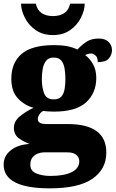

<svg xmlns="http://www.w3.org/2000/svg" viewBox="-34 -798 633 1051"><path d="M239 233Q-14 233 -14 103Q-14 56 24.5 25Q63 -6 128 -10Q97 -21 69.5 -41Q42 -61 42 -98Q42 -133 71.5 -158.5Q101 -184 149 -208Q99 -222 63.5 -260Q28 -298 28 -366Q28 -455 84.5 -503Q141 -551 262 -551Q302 -551 332 -545.5Q362 -540 390 -527Q415 -554 441 -570.5Q467 -587 507 -587Q542 -587 560.5 -568.5Q579 -550 579 -524Q579 -498 562 -478Q545 -458 501 -458Q501 -485 488 -495Q475 -505 465 -505Q454 -505 446 -502Q438 -499 432 -497Q458 -477 475.5 -446Q493 -415 493 -371Q493 -289 437.5 -238Q382 -187 262 -187Q252 -187 232 -188Q212 -189 204 -191Q194 -188 183.5 -174.5Q173 -161 173 -146Q173 -131 186 -125Q199 -119 216 -119H336Q548 -119 548 37Q548 128 472 180.5Q396 233 239 233ZM260 -254Q288 -254 301.5 -269Q315 -284 319.5 -309.5Q324 -335 324 -365Q324 -396 319.5 -423Q315 -450 301.5 -466.5Q288 -483 260 -483Q233 -483 219 -466Q205 -449 200 -422Q195 -395 195 -364Q195 -320 207.5 -287Q220 -254 260 -254ZM242 165Q316 165 358 144.5Q400 124 400 84Q400 65 384.5 50.5Q369 36 335 36H206Q192 36 174.5 42Q157 48 144.5 63Q132 78 132 104Q132 138 165 151.5Q198 165 242 165ZM256 -606Q200 -606 161 -633.5Q122 -661 102 -701Q82 -741 81 -778H162Q170 -742 194.5 -726Q219 -710 256 -710Q293 -710 317.5 -726Q342 -742 350 -778H430Q429 -741 409 -701Q389 -661 350.5 -633.5Q312 -606 256 -606Z"/></svg>

Font: Noto Serif Black
Style: Regular
Weight: 900
Designer: Monotype Design Team
Foundry: Monotype Imaging Inc.
Version: Version 2.014; ttfautohint (v1.8.4.7-5d5b)